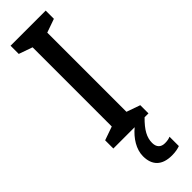

<svg xmlns="http://www.w3.org/2000/svg" viewBox="-316 -714 943 943"><g transform="rotate(-45 155.5 -243.0)"><path d="M187 115C187 78 205 44 250 0H277V-57L206 -82V-632L277 -657V-714H33V-657L104 -632V-82L33 -57V0H181C139 35 109 82 109 130C109 192 143 228 213 228C237 228 255 224 269 219V154C260 158 249 161 231 161C203 161 187 145 187 115Z"/></g></svg>

Font: Noto Sans Gujarati Condensed Medium
Style: Regular
Weight: 500
Width: 3
Designer: Jelle Bosma - Monotype Design Team, Universal Thirst
Foundry: Monotype Imaging Inc.
Version: Version 2.106